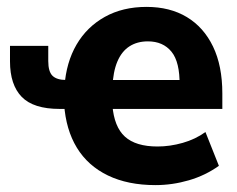

<svg xmlns="http://www.w3.org/2000/svg" viewBox="-20 -526 688 557"><path d="M431 11Q351 11 293 -17Q235 -45 203 -97.5Q171 -150 166 -224L185 -210H153Q77 -210 43 -245Q9 -280 9 -348V-393H120V-349Q120 -318 132.5 -306Q145 -294 172 -294H187L167 -275Q172 -345 202 -396.5Q232 -448 284 -477Q336 -506 405 -506Q473 -506 522 -476.5Q571 -447 598 -391Q625 -335 625 -255V-210H294L306 -221Q311 -158 342.5 -129.5Q374 -101 437 -101Q473 -101 510 -111.5Q547 -122 576 -143L615 -45Q576 -17 528 -3Q480 11 431 11ZM409 -406Q378 -406 355.5 -391.5Q333 -377 320.5 -347.5Q308 -318 306 -272L293 -294H515L501 -278Q502 -346 477.5 -376Q453 -406 409 -406Z"/></svg>

Font: Nunito Sans 10pt SemiCondensed ExtraBold
Style: Regular
Weight: 800
Width: 4
Designer: Vernon Adams
Foundry: Vernon Adams
Version: Version 3.101;gftools[0.9.27]